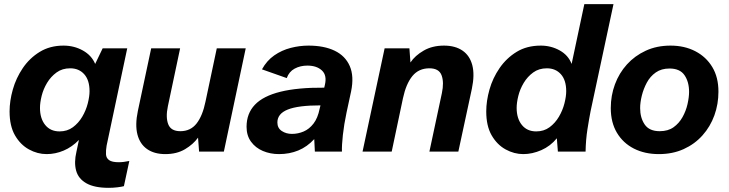

<svg xmlns="http://www.w3.org/2000/svg" viewBox="-20 -728 3499 922"><path d="M502 174Q433 174 394.5 152Q356 130 345.5 91Q335 52 347 1L359 -56Q326 -22 286 -5Q246 12 204 12Q160 12 119 -10.5Q78 -33 52 -78Q26 -123 26 -193Q26 -243 41.5 -298Q57 -353 89.5 -401Q122 -449 171 -479Q220 -509 285 -509Q336 -509 378 -485.5Q420 -462 437 -421L473 -496H591L492 -29Q488 -5 489 13Q490 31 504 41Q518 51 550 51Q562 51 574 49.5Q586 48 601 45L575 166Q564 169 543.5 171.5Q523 174 502 174ZM266 -97Q303 -97 330 -117Q357 -137 375 -167.5Q393 -198 401.5 -231.5Q410 -265 410 -290Q410 -343 384.5 -371.5Q359 -400 317 -400Q279 -400 251.5 -380Q224 -360 206 -330Q188 -300 180 -267.5Q172 -235 172 -210Q172 -159 197 -128Q222 -97 266 -97Z M774 12Q721 12 686.5 -12Q652 -36 640 -82Q628 -128 642 -195L706 -496H845L786 -217Q775 -164 788 -131Q801 -98 846 -98Q895 -98 924 -135Q953 -172 967 -241L1021 -496H1160L1055 0H936L931 -67Q908 -35 868.5 -11.5Q829 12 774 12Z M1320 12Q1278 12 1242.5 -3Q1207 -18 1185.5 -47.5Q1164 -77 1164 -119Q1164 -183 1204 -225Q1244 -267 1327 -287.5Q1410 -308 1537 -307L1540 -320Q1551 -366 1526 -389.5Q1501 -413 1456 -413Q1422 -413 1395 -398.5Q1368 -384 1357 -353L1238 -395Q1261 -437 1297 -462Q1333 -487 1376 -498Q1419 -509 1461 -509Q1536 -509 1587 -484.5Q1638 -460 1659.5 -411Q1681 -362 1666 -289L1644 -187Q1632 -130 1626.5 -80Q1621 -30 1622 0H1492L1489 -60Q1455 -23 1412.5 -5.5Q1370 12 1320 12ZM1382 -85Q1411 -85 1438 -96.5Q1465 -108 1485.5 -134.5Q1506 -161 1515 -206L1519 -222Q1412 -222 1362 -202Q1312 -182 1312 -140Q1312 -113 1333 -99Q1354 -85 1382 -85Z M1721 0 1827 -496H1946L1951 -428Q1973 -461 2014.5 -485Q2056 -509 2112 -509Q2166 -509 2201 -485Q2236 -461 2248 -415Q2260 -369 2246 -302L2181 0H2042L2102 -281Q2113 -333 2100.5 -366.5Q2088 -400 2042 -400Q1991 -400 1960.5 -363Q1930 -326 1915 -256L1861 0Z M2493 12Q2449 12 2408 -10.5Q2367 -33 2341 -78Q2315 -123 2315 -193Q2315 -243 2330.5 -298Q2346 -353 2379 -401Q2412 -449 2461 -479Q2510 -509 2577 -509Q2626 -509 2667.5 -486Q2709 -463 2725 -421L2786 -708H2926L2816 -194Q2809 -158 2801 -107.5Q2793 -57 2792 0H2659L2654 -64Q2623 -26 2579.5 -7Q2536 12 2493 12ZM2555 -97Q2592 -97 2619 -117Q2646 -137 2664 -167.5Q2682 -198 2690.5 -231.5Q2699 -265 2699 -290Q2699 -343 2673.5 -371.5Q2648 -400 2606 -400Q2568 -400 2540.5 -380Q2513 -360 2495 -330Q2477 -300 2469 -267.5Q2461 -235 2461 -210Q2461 -159 2486 -128Q2511 -97 2555 -97Z M3144 12Q3076 12 3024 -14.5Q2972 -41 2942.5 -90.5Q2913 -140 2913 -209Q2913 -269 2933 -323Q2953 -377 2990.5 -418.5Q3028 -460 3081 -484.5Q3134 -509 3200 -509Q3267 -509 3319 -482Q3371 -455 3400.5 -406Q3430 -357 3430 -288Q3430 -228 3410.5 -174Q3391 -120 3353.5 -78Q3316 -36 3263 -12Q3210 12 3144 12ZM3148 -98Q3188 -98 3214.5 -117Q3241 -136 3257.5 -165.5Q3274 -195 3281.5 -228Q3289 -261 3289 -287Q3289 -335 3267 -367Q3245 -399 3195 -399Q3156 -399 3129 -380Q3102 -361 3086 -331Q3070 -301 3062 -268.5Q3054 -236 3054 -209Q3054 -162 3076 -130Q3098 -98 3148 -98Z"/></svg>

Font: Atkinson Hyperlegible Next
Style: Bold Italic
Weight: 700
Italic angle: -12°
Designer: Elliott Scott, Megan Eiswerth, Linus Boman, Theodore Petrosky, Letters from Sweden
Foundry: Applied Design Works, Letters from Sweden
Version: Version 2.001